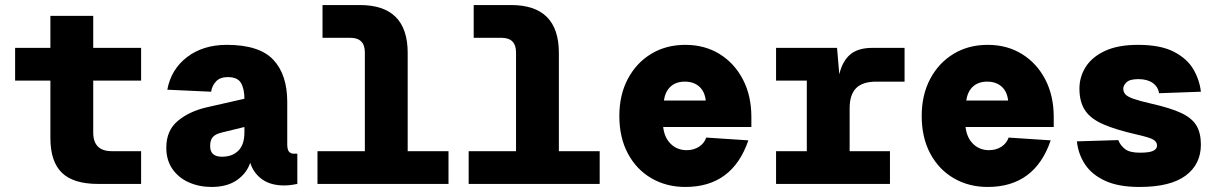

<svg xmlns="http://www.w3.org/2000/svg" viewBox="-20 -730 4840 762"><path d="M370 0Q271 0 225.5 -44.5Q180 -89 180 -182V-410H40V-540H180V-667H350V-540H540V-410H350V-204Q350 -130 424 -130H540V0Z M820 12Q771 12 730 -6Q689 -24 664.5 -59Q640 -94 640 -144Q640 -212 685.5 -250Q731 -288 800 -304L950 -338Q950 -377 936.5 -400.5Q923 -424 884 -424Q853 -424 837 -406.5Q821 -389 818 -366L644 -374Q659 -455 722.5 -503.5Q786 -552 880 -552Q1009 -552 1064.5 -493Q1120 -434 1120 -326V-158Q1120 -136 1127 -128Q1134 -120 1146 -120H1160V0Q1154 1 1139.5 3.5Q1125 6 1108 6Q1054 6 1020 -18.5Q986 -43 973 -84Q959 -42 920 -15Q881 12 820 12ZM861 -108Q902 -108 926 -132Q950 -156 950 -204V-226L860 -204Q835 -198 824.5 -186Q814 -174 814 -150Q814 -108 861 -108Z M1240 0V-130H1428V-522Q1428 -580 1370 -580H1260V-710H1408Q1598 -710 1598 -520V-130H1760V0Z M1840 0V-130H2028V-522Q2028 -580 1970 -580H1860V-710H2008Q2198 -710 2198 -520V-130H2360V0Z M2700 12Q2625 12 2565.5 -22.5Q2506 -57 2472 -120.5Q2438 -184 2438 -270Q2438 -353 2471.5 -416.5Q2505 -480 2564 -516Q2623 -552 2700 -552Q2777 -552 2836 -515.5Q2895 -479 2928.5 -414.5Q2962 -350 2962 -266V-226H2612Q2617 -183 2642.5 -158.5Q2668 -134 2705 -134Q2733 -134 2754 -147.5Q2775 -161 2783 -184L2950 -173Q2887 12 2700 12ZM2615 -331H2781Q2777 -367 2755 -386.5Q2733 -406 2698 -406Q2663 -406 2641.5 -386.5Q2620 -367 2615 -331Z M3060 0V-130H3182V-410H3060V-540H3302L3311 -435Q3323 -487 3354 -513.5Q3385 -540 3442 -540H3570V-406H3458Q3403 -406 3377.5 -380Q3352 -354 3352 -300V-130H3512V0Z M3900 12Q3825 12 3765.5 -22.5Q3706 -57 3672 -120.5Q3638 -184 3638 -270Q3638 -353 3671.5 -416.5Q3705 -480 3764 -516Q3823 -552 3900 -552Q3977 -552 4036 -515.5Q4095 -479 4128.5 -414.5Q4162 -350 4162 -266V-226H3812Q3817 -183 3842.5 -158.5Q3868 -134 3905 -134Q3933 -134 3954 -147.5Q3975 -161 3983 -184L4150 -173Q4087 12 3900 12ZM3815 -331H3981Q3977 -367 3955 -386.5Q3933 -406 3898 -406Q3863 -406 3841.5 -386.5Q3820 -367 3815 -331Z M4502 12Q4419 12 4366 -12.5Q4313 -37 4286 -78Q4259 -119 4254 -169L4418 -174Q4427 -152 4445.5 -138Q4464 -124 4504 -124Q4542 -124 4557 -131.5Q4572 -139 4572 -152Q4572 -166 4558.5 -175Q4545 -184 4492 -196Q4408 -215 4358 -237Q4308 -259 4286 -292.5Q4264 -326 4264 -378Q4264 -425 4289 -464.5Q4314 -504 4365.5 -528Q4417 -552 4496 -552Q4586 -552 4639 -524.5Q4692 -497 4716.5 -454.5Q4741 -412 4746 -366L4580 -360Q4576 -386 4554.5 -401Q4533 -416 4498 -416Q4464 -416 4451 -403.5Q4438 -391 4438 -378Q4438 -365 4446.5 -355.5Q4455 -346 4479.5 -337.5Q4504 -329 4552 -318Q4627 -301 4669 -281Q4711 -261 4728.5 -231.5Q4746 -202 4746 -156Q4746 -78 4685.5 -33Q4625 12 4502 12Z"/></svg>

Font: Geist Mono UltraBlack
Style: Regular
Weight: 900
Monospace: yes
Designer: Basement.studio, Andrés Briganti, Mateo Zaragoza
Foundry: Basement.studio, Vercel, Andrés Briganti, Guido Ferreyra, Mateo Zaragoza
Version: Version 1.400; ttfautohint (v1.8.4.7-5d5b)